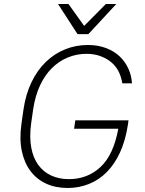

<svg xmlns="http://www.w3.org/2000/svg" viewBox="-20 -930 720 956"><path d="M355 -331H620L617 -310Q605 -231 578 -172Q551 -113 512 -73.5Q473 -34 423 -14Q373 6 317 6Q257 6 210 -15.5Q163 -37 132 -78Q101 -119 88.5 -178.5Q76 -238 87 -315L97 -385Q108 -461 137 -521Q166 -581 208.5 -622Q251 -663 304.5 -684.5Q358 -706 417 -706Q468 -706 508.5 -690.5Q549 -675 576.5 -648.5Q604 -622 619.5 -587.5Q635 -553 637 -515H589Q585 -543 572.5 -570Q560 -597 537.5 -617Q515 -637 483 -649.5Q451 -662 411 -662Q362 -662 318 -644Q274 -626 238.5 -591Q203 -556 179 -504Q155 -452 145 -385L135 -315Q126 -247 135.5 -195.5Q145 -144 170.5 -109Q196 -74 235 -56Q274 -38 323 -38Q415 -38 480 -98Q545 -158 569 -289H349ZM269 -910H321L399 -801L507 -910H559L420 -760H366Z"/></svg>

Font: Retni Sans Light
Style: Italic
Weight: 300
Italic angle: -8°
Designer: Vitaly Kuzmin
Foundry: ParaType Ltd.
Version: Version 1.00;June 10, 2019;FontCreator 11.5.0.2425 64-bit; t